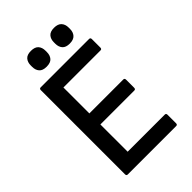

<svg xmlns="http://www.w3.org/2000/svg" viewBox="-243 -925 1021 1021"><g transform="rotate(-45 267.5 -414.5)"><path d="M92 0Q82 0 82 -11V-644Q82 -655 92 -655H456Q466 -655 466 -644V-580Q466 -569 456 -569H177V-374H432Q442 -374 442 -363V-302Q442 -291 432 -291H177V-86H456Q466 -86 466 -75V-11Q466 0 456 0ZM192 -710Q163 -710 150 -725Q137 -740 137 -764V-775Q137 -799 150 -814Q163 -829 192 -829Q222 -829 235 -814Q248 -799 248 -775V-764Q248 -740 235 -725Q222 -710 192 -710ZM366 -710Q337 -710 324 -725Q311 -740 311 -764V-775Q311 -799 324 -814Q337 -829 366 -829Q395 -829 408.5 -814Q422 -799 422 -775V-764Q422 -740 408.5 -725Q395 -710 366 -710Z"/></g></svg>

Font: Sofia Sans Medium
Style: Regular
Weight: 500
Designer: Botio Nikoltchev, Ani Petrova
Foundry: lettersoup
Version: Version 4.101; ttfautohint (v1.8.4.7-5d5b)